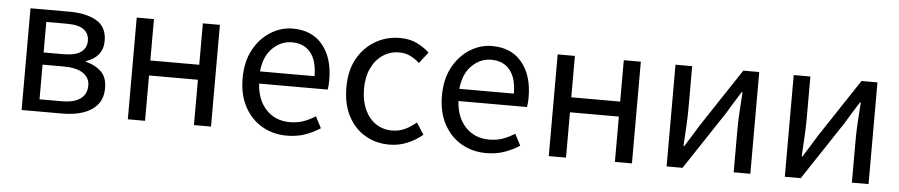

<svg xmlns="http://www.w3.org/2000/svg" viewBox="-38 -783 4780 1021"><g transform="rotate(5 2352.5 -272.0)"><path d="M92 0V-543H300Q390 -543 445 -511Q500 -479 500 -405Q500 -360 476 -331Q452 -302 410 -289V-285Q457 -275 490.5 -244.5Q524 -214 524 -155Q524 -101 496.5 -67Q469 -33 421 -16.5Q373 0 310 0ZM182 -65H299Q367 -65 400.5 -90Q434 -115 434 -161Q434 -202 398.5 -226Q363 -250 294 -250H182ZM182 -315H285Q353 -315 382 -337.5Q411 -360 411 -397Q411 -435 383 -456.5Q355 -478 291 -478H182Z M659 0V-543H751V-322H1012V-543H1103V0H1012V-242H751V0Z M1508 13Q1436 13 1377 -20.5Q1318 -54 1283 -118Q1248 -182 1248 -271Q1248 -360 1283 -424Q1318 -488 1373.5 -522.5Q1429 -557 1491 -557Q1595 -557 1651.5 -487.5Q1708 -418 1708 -302Q1708 -287 1707 -274Q1706 -261 1704 -250H1338Q1343 -163 1392 -111.5Q1441 -60 1518 -60Q1558 -60 1590.5 -71.5Q1623 -83 1654 -103L1686 -42Q1651 -19 1607 -3Q1563 13 1508 13ZM1337 -315H1628Q1628 -398 1592.5 -441Q1557 -484 1493 -484Q1435 -484 1390 -440Q1345 -396 1337 -315Z M2056 13Q1984 13 1926.5 -20.5Q1869 -54 1835.5 -117.5Q1802 -181 1802 -271Q1802 -362 1838 -425.5Q1874 -489 1933.5 -523Q1993 -557 2063 -557Q2116 -557 2154.5 -538Q2193 -519 2221 -493L2175 -433Q2152 -454 2125.5 -467Q2099 -480 2067 -480Q2018 -480 1979 -454Q1940 -428 1918 -381Q1896 -334 1896 -271Q1896 -209 1917 -162Q1938 -115 1976 -89Q2014 -63 2064 -63Q2102 -63 2134.5 -79Q2167 -95 2192 -117L2232 -55Q2195 -24 2150 -5.5Q2105 13 2056 13Z M2572 13Q2500 13 2441 -20.5Q2382 -54 2347 -118Q2312 -182 2312 -271Q2312 -360 2347 -424Q2382 -488 2437.5 -522.5Q2493 -557 2555 -557Q2659 -557 2715.5 -487.5Q2772 -418 2772 -302Q2772 -287 2771 -274Q2770 -261 2768 -250H2402Q2407 -163 2456 -111.5Q2505 -60 2582 -60Q2622 -60 2654.5 -71.5Q2687 -83 2718 -103L2750 -42Q2715 -19 2671 -3Q2627 13 2572 13ZM2401 -315H2692Q2692 -398 2656.5 -441Q2621 -484 2557 -484Q2499 -484 2454 -440Q2409 -396 2401 -315Z M2906 0V-543H2998V-322H3259V-543H3350V0H3259V-242H2998V0Z M3535 0V-543H3624V-316Q3624 -273 3621 -221Q3618 -169 3615 -116H3619Q3635 -141 3655.5 -174Q3676 -207 3691 -232L3897 -543H3982V0H3893V-227Q3893 -271 3896 -323Q3899 -375 3903 -428H3898Q3882 -403 3861.5 -369.5Q3841 -336 3826 -311L3620 0Z M4166 0V-543H4255V-316Q4255 -273 4252 -221Q4249 -169 4246 -116H4250Q4266 -141 4286.5 -174Q4307 -207 4322 -232L4528 -543H4613V0H4524V-227Q4524 -271 4527 -323Q4530 -375 4534 -428H4529Q4513 -403 4492.5 -369.5Q4472 -336 4457 -311L4251 0Z"/></g></svg>

Font: Chocolate Classical Sans
Style: Regular
Weight: 400
Designer: 田海東、宇文滿月
Foundry: Moonlit Owen
Version: Version 1.001